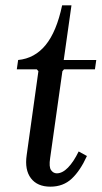

<svg xmlns="http://www.w3.org/2000/svg" viewBox="-20 -690 384 720"><path d="M169 10Q120 10 96 -21.5Q72 -53 80 -108L124 -423L118 -430H43L48 -465Q110 -471 151 -521Q192 -571 213 -670H248L219 -465H341L336 -430H220L214 -423L168 -97Q163 -64 171.5 -52Q180 -40 193 -40Q214 -40 235 -61.5Q256 -83 275 -122L306 -105Q281 -50 249 -20Q217 10 169 10Z"/></svg>

Font: Brygada 1918 Medium
Style: Italic
Weight: 500
Italic angle: -8°
Designer: Mateusz Machalski | Borys Kosmynka | Przemek Hoffer
Foundry: NIEPODLEGLA 2018
Version: Version 3.006